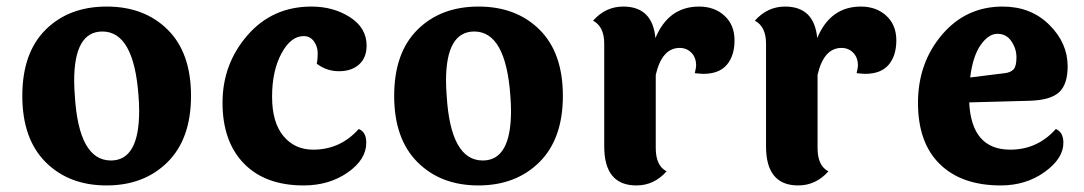

<svg xmlns="http://www.w3.org/2000/svg" viewBox="-20 -554 3303 585"><path d="M292 -458Q206 -458 206 -308Q206 -286 208 -262Q220 -65 318 -65Q404 -65 404 -216Q404 -237 402 -262Q388 -458 292 -458ZM119 -463.5Q190 -534 305 -534Q420 -534 491 -463.5Q562 -393 562 -262Q562 -131 490.5 -60Q419 11 304.5 11Q190 11 119 -60Q48 -131 48 -262Q48 -393 119 -463.5Z M1097 -415Q1097 -378 1074 -357.5Q1051 -337 1013 -337Q975 -337 945 -360Q948 -372 948 -392Q948 -412 936.5 -428Q925 -444 905 -444Q866 -444 837.5 -391Q809 -338 809 -259.5Q809 -181 843.5 -139.5Q878 -98 934 -98Q1017 -98 1073 -161Q1096 -152 1096 -119Q1096 -68 1039.5 -28.5Q983 11 905 11Q788 11 723 -56Q658 -123 658 -241Q658 -359 734 -446.5Q810 -534 929 -534Q996 -534 1046.5 -501.5Q1097 -469 1097 -415Z M1425 -458Q1339 -458 1339 -308Q1339 -286 1341 -262Q1353 -65 1451 -65Q1537 -65 1537 -216Q1537 -237 1535 -262Q1521 -458 1425 -458ZM1252 -463.5Q1323 -534 1438 -534Q1553 -534 1624 -463.5Q1695 -393 1695 -262Q1695 -131 1623.5 -60Q1552 11 1437.5 11Q1323 11 1252 -60Q1181 -131 1181 -262Q1181 -393 1252 -463.5Z M1821 -108V-421Q1821 -473 1787 -491Q1825 -534 1879 -534Q1968 -534 1977 -438Q2017 -534 2110 -534Q2157 -534 2187.5 -506Q2218 -478 2218 -431Q2218 -384 2194.5 -356.5Q2171 -329 2123 -329Q2117 -329 2097 -331Q2101 -349 2101 -354Q2101 -379 2086.5 -393.5Q2072 -408 2051 -408Q1997 -408 1978 -326V-103Q1978 -49 2011 -32Q1973 11 1919 11Q1821 11 1821 -108Z M2314 -108V-421Q2314 -473 2280 -491Q2318 -534 2372 -534Q2461 -534 2470 -438Q2510 -534 2603 -534Q2650 -534 2680.5 -506Q2711 -478 2711 -431Q2711 -384 2687.5 -356.5Q2664 -329 2616 -329Q2610 -329 2590 -331Q2594 -349 2594 -354Q2594 -379 2579.5 -393.5Q2565 -408 2544 -408Q2490 -408 2471 -326V-103Q2471 -49 2504 -32Q2466 11 2412 11Q2314 11 2314 -108Z M2936 -318 3041 -331Q3059 -333 3068 -342.5Q3077 -352 3077 -379Q3077 -406 3061.5 -428.5Q3046 -451 3019 -451Q2992 -451 2968 -417Q2944 -383 2936 -318ZM3058 -98Q3141 -98 3197 -161Q3220 -151 3220 -119Q3220 -71 3163 -30Q3106 11 3029 11Q2910 11 2843.5 -54Q2777 -119 2777 -240.5Q2777 -362 2850 -448Q2923 -534 3035 -534Q3121 -534 3177 -478.5Q3233 -423 3233 -352Q3233 -297 3207 -273Q3181 -249 3118 -247L2933 -242Q2940 -98 3058 -98Z"/></svg>

Font: Laila
Style: Bold
Weight: 700
Designer: Hitesh Malaviya
Foundry: Indian Type Foundry
Version: Version 1.302;PS 1.0;hotconv 1.0.78;makeotf.lib2.5.61930; tt